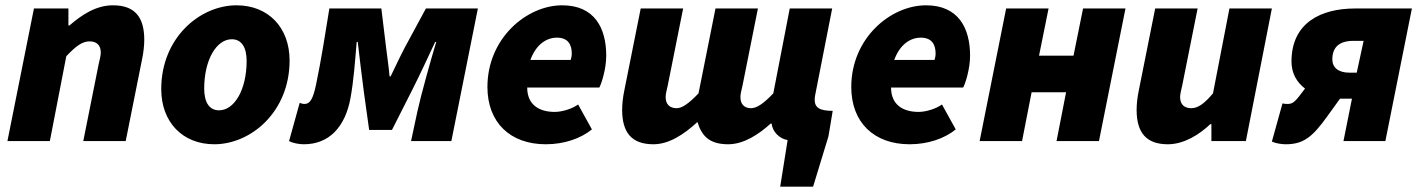

<svg xmlns="http://www.w3.org/2000/svg" viewBox="-20 -532 5354 724"><path d="M8 0H168L230 -320C266 -358 290 -376 318 -376C344 -376 360 -362 360 -334C360 -322 356 -308 352 -290L294 0H454L516 -310C521 -334 524 -360 524 -382C524 -468 488 -512 406 -512C342 -512 288 -476 242 -436H238V-500H108Z M788 12C926 12 1072 -110 1072 -304C1072 -428 992 -512 872 -512C734 -512 588 -390 588 -196C588 -72 668 12 788 12ZM806 -116C768 -116 750 -148 750 -198C750 -306 796 -384 854 -384C892 -384 910 -352 910 -302C910 -194 864 -116 806 -116Z M1126 12C1220 12 1282 -52 1302 -164C1314 -232 1318 -292 1325 -374H1329C1336 -314 1344 -246 1352 -186L1372 -42H1458L1536 -196C1563 -249 1595 -319 1621 -374H1625C1605 -308 1567 -172 1554 -112L1530 0H1682L1782 -500H1586L1506 -352C1485 -312 1470 -278 1453 -244H1449C1446 -278 1441 -312 1436 -352L1418 -500H1222C1206 -402 1192 -310 1172 -214C1160 -156 1148 -140 1128 -140C1121 -140 1117 -142 1110 -144L1070 0C1085 8 1108 12 1126 12Z M2038 12C2108 12 2170 -10 2212 -44L2160 -138C2138 -122 2100 -110 2072 -110C2014 -110 1968 -136 1968 -202H2240C2248 -216 2266 -272 2266 -322C2266 -426 2222 -512 2100 -512C1966 -512 1818 -388 1818 -204C1818 -70 1904 12 2038 12ZM1980 -306C2002 -366 2042 -390 2080 -390C2122 -390 2136 -364 2136 -330C2136 -321 2134 -313 2132 -306Z M2922 172H3046L3104 -18L3120 -114C3071 -114 3052 -126 3052 -156C3052 -162 3053 -168 3054 -174L3118 -500H2958L2896 -180C2860 -142 2834 -124 2812 -124C2788 -124 2772 -138 2772 -166C2772 -178 2776 -192 2780 -210L2838 -500H2678L2614 -180C2578 -142 2552 -124 2532 -124C2506 -124 2490 -138 2490 -166C2490 -178 2494 -192 2498 -210L2556 -500H2396L2334 -190C2329 -166 2326 -140 2326 -118C2326 -32 2362 12 2444 12C2502 12 2558 -24 2610 -72C2626 -20 2654 12 2726 12C2785 12 2842 -26 2886 -66H2890C2892 -36 2920 -8 2950 -4Z M3410 12C3480 12 3542 -10 3584 -44L3532 -138C3510 -122 3472 -110 3444 -110C3386 -110 3340 -136 3340 -202H3612C3620 -216 3638 -272 3638 -322C3638 -426 3594 -512 3472 -512C3338 -512 3190 -388 3190 -204C3190 -70 3276 12 3410 12ZM3352 -306C3374 -366 3414 -390 3452 -390C3494 -390 3508 -364 3508 -330C3508 -321 3506 -313 3504 -306Z M3674 0H3834L3870 -184H4000L3964 0H4124L4224 -500H4064L4028 -322H3898L3934 -500H3774Z M4384 12C4444 12 4502 -24 4544 -64H4548V0H4678L4776 -500H4616L4554 -180C4522 -142 4498 -124 4472 -124C4446 -124 4430 -138 4430 -166C4430 -178 4434 -192 4438 -210L4496 -500H4336L4274 -190C4269 -166 4266 -140 4266 -118C4266 -32 4302 12 4384 12Z M5046 0H5204L5304 -500H5090C4962 -500 4850 -447 4850 -300C4850 -254 4871 -221 4901 -198L4898 -194C4867 -153 4858 -140 4836 -140C4830 -140 4826 -140 4816 -142L4776 2C4792 9 4814 12 4828 12C4894 12 4928 -14 4984 -92L5033 -160H5034H5078ZM5068 -258C5026 -258 5004 -278 5004 -308C5004 -352 5028 -378 5084 -378H5122L5096 -258Z"/></svg>

Font: Source Sans Pro Black
Style: Italic
Weight: 900
Italic angle: -11°
Designer: Paul D. Hunt
Foundry: Adobe Systems Incorporated
Version: Version 3.006;hotconv 1.0.111;makeotfexe 2.5.65597